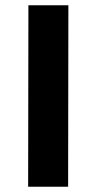

<svg xmlns="http://www.w3.org/2000/svg" viewBox="-20 -710 334 730"><path d="M87 0 88 -690H240L239 0Z"/></svg>

Font: Taylor Sans Bold LRS
Style: Bold
Weight: 700
Italic angle: -8°
Designer: Natanael Gama
Version: Version 1.001 September 8, 2015